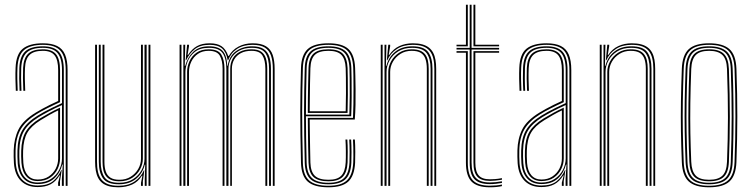

<svg xmlns="http://www.w3.org/2000/svg" viewBox="-20 -790 3204 816"><path d="M259.2 0V-492Q259.2 -549.5 236.8 -574.5Q214.2 -599.5 162.2 -599.5Q108.8 -599.5 82.6 -577.6Q56.5 -555.8 54.2 -501.8Q53.2 -479.8 53.6 -454.5Q54 -429.2 55.2 -404H47.2Q46 -429.8 45.6 -454.9Q45.2 -480 46.2 -502Q48.5 -560 76.9 -583Q105.2 -606 162.2 -606Q199.8 -606 222.9 -594.5Q246 -583 256.6 -557.9Q267.2 -532.8 267.2 -492V0ZM140.2 -14.2Q173.8 -14.2 196.8 -29.6Q219.8 -45 231.6 -68.5Q243.5 -92 243.5 -116.5V-343.5Q214 -330.5 188.1 -316.9Q162.2 -303.2 144 -292Q101 -265.5 82.2 -233.6Q63.5 -201.8 62.2 -150Q62 -134 62.1 -123.1Q62.2 -112.2 63.2 -96.8Q66.2 -56.5 86.5 -35.4Q106.8 -14.2 140.2 -14.2ZM140.2 -20.5Q109.5 -20.5 91.8 -40.6Q74 -60.8 71.2 -97.8Q70 -115.5 70 -125.4Q70 -135.2 70.2 -149.5Q71.5 -199.8 89.2 -230Q107 -260.2 148.5 -285.8Q167.8 -297.5 190.4 -310Q213 -322.5 235.2 -332.5V-116.5Q235.2 -94 224.8 -71.9Q214.2 -49.8 193.2 -35.1Q172.2 -20.5 140.2 -20.5ZM140.2 -27Q167.5 -27 186.9 -39.9Q206.2 -52.8 216.8 -73.2Q227.2 -93.8 227.2 -116.5V-320.8Q207 -311.2 189.2 -301Q171.5 -290.8 152.2 -279Q112.8 -254.8 96.1 -225.9Q79.5 -197 78.2 -149.2Q78 -136.8 78 -126Q78 -115.2 79.2 -97.5Q81.8 -63.8 97.5 -45.4Q113.2 -27 140.2 -27ZM140.2 5Q95.8 5 69.4 -20.9Q43 -46.8 39.2 -96Q38.2 -111 38.1 -123.1Q38 -135.2 38.2 -151Q39.5 -201 58.5 -239.5Q77.5 -278 131.5 -311.2Q144.8 -319.2 159.8 -327.5Q174.8 -335.8 191.6 -344.1Q208.5 -352.5 227.2 -360.8V-492Q227.2 -535 212.2 -554.5Q197.2 -574 162.2 -574Q124 -574 105.9 -556.8Q87.8 -539.5 86.2 -500.5Q85.2 -478.5 85.6 -454.2Q86 -430 87.2 -404H79.2Q77.8 -433 77.6 -457Q77.5 -481 78.2 -500.8Q80 -542.5 99.6 -561.5Q119.2 -580.5 162.2 -580.5Q201.2 -580.5 218.2 -559.5Q235.2 -538.5 235.2 -492V-355.8Q206.5 -343 179.8 -329.4Q153 -315.8 135.5 -304.8Q89.2 -276.2 68.4 -241.1Q47.5 -206 46.2 -150.8Q46 -135 46.1 -123.4Q46.2 -111.8 47.2 -96.2Q50.8 -50.5 74.9 -26Q99 -1.5 140.2 -1.5Q182.5 -1.5 205.1 -20Q227.8 -38.5 240.2 -67.2H242.2L235 -20.5V0H227V-13.8L235 -44.5H233Q216.8 -18 194.5 -6.5Q172.2 5 140.2 5ZM243 0V-29.5L246.8 -90.8H244.8Q235.5 -54.8 209.9 -31.2Q184.2 -7.8 140.2 -7.8Q101.8 -7.8 80 -31.4Q58.2 -55 55.2 -96.8Q54.2 -113 54.1 -124.1Q54 -135.2 54.2 -150.2Q55.5 -204.2 75.4 -237.6Q95.2 -271 140 -298.5Q152.5 -306.2 168.1 -314.8Q183.8 -323.2 202.8 -332.6Q221.8 -342 243.5 -351.8V-492Q243.5 -542 224.6 -564.4Q205.8 -586.8 162.2 -586.8Q114.8 -586.8 93.5 -566.6Q72.2 -546.5 70.2 -501Q69.5 -482.8 69.6 -457.6Q69.8 -432.5 71.2 -404H63.2Q61.8 -432.2 61.6 -457.1Q61.5 -482 62.2 -501.2Q64.2 -550.5 87.6 -571.9Q111 -593.2 162.2 -593.2Q210 -593.2 230.6 -569.5Q251.2 -545.8 251.2 -492V0Z M483 6Q460 6 443.2 1.4Q426.5 -3.2 415.1 -12.1Q403.8 -21 397 -34.1Q390.2 -47.2 387.2 -64.4Q384.2 -81.5 384.2 -102.5V-600H392.2V-102.5Q392.2 -78 396.6 -59Q401 -40 411.4 -27Q421.8 -14 439.5 -7.2Q457.2 -0.5 484 -0.5Q525.2 -0.5 552.1 -18.9Q579 -37.2 591.5 -66.2H593.5L587.2 -19.5V0H579.2V-12.8L585.2 -43.5H583.2Q567 -17 541 -5.5Q515 6 483 6ZM611.2 0V-600H619.2V0ZM487.5 -19.5Q466.8 -19.5 452.9 -25.1Q439 -30.8 430.9 -41.4Q422.8 -52 419.2 -67.5Q415.8 -83 415.8 -102.5V-600H423.8V-102.5Q423.8 -78.5 429.5 -61.4Q435.2 -44.2 449.1 -35.1Q463 -26 487.8 -26Q515 -26 535.5 -38.9Q556 -51.8 567.6 -72.2Q579.2 -92.8 579.2 -115.5V-600H587.2V-115.5Q587.2 -93 575.6 -70.9Q564 -48.8 541.8 -34.1Q519.5 -19.5 487.5 -19.5ZM485.5 -6.8Q435.8 -6.8 417.9 -31.8Q400 -56.8 400 -102.5V-600H408V-102.5Q408 -61.8 423.8 -37.5Q439.5 -13.2 486.2 -13.2Q521 -13.2 545 -28.4Q569 -43.5 581.6 -67Q594.2 -90.5 594.2 -115.5V-600H603.2V0H595.2V-28.5L597.2 -89.8H595.2Q586.5 -53.5 558.2 -30.1Q530 -6.8 485.5 -6.8Z M1139.5 0V-497.5Q1139.5 -530.5 1131.9 -553.2Q1124.2 -576 1105.4 -587.8Q1086.5 -599.5 1052.8 -599.5Q1014.2 -599.5 987.6 -582.1Q961 -564.8 949.5 -533.5H947.8Q941.5 -569 923.6 -584.2Q905.8 -599.5 870.8 -599.5Q830.8 -599.5 807.8 -581.1Q784.8 -562.8 771 -533.8H769L775.2 -600H783.2V-593.2L777.2 -556.5H779.2Q795.5 -581.8 817 -593.9Q838.5 -606 871.5 -606Q902.8 -606 921.2 -593.9Q939.8 -581.8 950 -552.2H952.5Q967.2 -578.2 993.8 -592.1Q1020.2 -606 1053.5 -606Q1090 -606 1110.4 -593.4Q1130.8 -580.8 1139 -556.6Q1147.2 -532.5 1147.2 -497.5V0ZM743.2 0V-600H751.2V0ZM775.2 0V-484.5Q775.2 -507 784.9 -529.1Q794.5 -551.2 814.9 -565.9Q835.2 -580.5 867.2 -580.5Q907 -580.5 920.5 -558.2Q934 -536 934 -497.5V0H926V-497.5Q926 -533 914.1 -553.5Q902.2 -574 866.8 -574Q839.8 -574 821.1 -561.1Q802.5 -548.2 792.9 -527.8Q783.2 -507.2 783.2 -484.5V0ZM759.2 0V-600H767.2L765.2 -510.2H767.2Q776.8 -546 801 -569.6Q825.2 -593.2 869 -593.2Q907.8 -593.2 925.8 -574Q943.8 -554.8 946 -510.2H947.5Q954.2 -552.5 983.4 -572.9Q1012.5 -593.2 1051 -593.2Q1082.2 -593.2 1099.8 -582.1Q1117.2 -571 1124.4 -549.6Q1131.5 -528.2 1131.5 -497.5V0H1123.5V-497.5Q1123.5 -540.8 1108.2 -563.8Q1093 -586.8 1050.2 -586.8Q1018.5 -586.8 996.4 -574.5Q974.2 -562.2 962.6 -542Q951 -521.8 951 -497.5V0H942V-497.5Q942 -540.8 926.5 -563.8Q911 -586.8 868.2 -586.8Q829.8 -586.8 807.9 -569.1Q786 -551.5 777 -527.5Q768 -503.5 768 -484.5V0ZM958.5 0V-497.5Q958.5 -522.2 968.9 -540.9Q979.2 -559.5 999.5 -570Q1019.8 -580.5 1049.2 -580.5Q1075.8 -580.5 1090.1 -570.4Q1104.5 -560.2 1110.1 -541.8Q1115.8 -523.2 1115.8 -497.5V0H1107.8V-497.5Q1107.8 -534.5 1095.4 -554.2Q1083 -574 1048.8 -574Q1022 -574 1003.4 -564Q984.8 -554 975.1 -536.8Q965.5 -519.5 965.5 -497.5V0Z M1376.2 6Q1315.2 6 1288 -18.1Q1260.8 -42.2 1259.2 -98Q1257.5 -161.2 1256.9 -215.1Q1256.2 -269 1256.2 -317Q1256.2 -365 1257.1 -410.1Q1258 -455.2 1259.2 -501Q1260.8 -556.2 1287.4 -581.1Q1314 -606 1376.2 -606Q1434.5 -606 1460.6 -581.9Q1486.8 -557.8 1489.2 -502Q1489.5 -493.5 1490.2 -469Q1491 -444.5 1491.2 -411.5Q1491.5 -378.5 1490.9 -344.2Q1490.2 -310 1487.8 -282H1296.2Q1296.5 -251.8 1296.9 -222.4Q1297.2 -193 1297.9 -162.6Q1298.5 -132.2 1299.2 -99Q1300.5 -60.2 1318 -43.1Q1335.5 -26 1376.2 -26Q1414 -26 1430.6 -43.5Q1447.2 -61 1449.2 -100Q1450.2 -119 1449.9 -148.6Q1449.5 -178.2 1448.2 -197H1456.2Q1457.8 -173.2 1457.9 -144Q1458 -114.8 1457.2 -99.5Q1455 -56.8 1436.1 -38.1Q1417.2 -19.5 1376.2 -19.5Q1331.8 -19.5 1312.1 -38Q1292.5 -56.5 1291.2 -98.8Q1290.2 -137 1289.6 -168.9Q1289 -200.8 1288.8 -230Q1288.5 -259.2 1288.2 -289H1480.2Q1481.5 -314.5 1482 -347.6Q1482.5 -380.8 1482.4 -413Q1482.2 -445.2 1482 -469.5Q1481.8 -493.8 1481.2 -501.8Q1479 -554.8 1454.2 -577.1Q1429.5 -599.5 1376.2 -599.5Q1317.5 -599.5 1293.1 -575.9Q1268.8 -552.2 1267.2 -500.8Q1266 -455 1265.1 -409.8Q1264.2 -364.5 1264.2 -316.6Q1264.2 -268.8 1264.9 -215Q1265.5 -161.2 1267.2 -98.2Q1268.5 -46 1293.9 -23.2Q1319.2 -0.5 1376.2 -0.5Q1429.8 -0.5 1454.1 -23.2Q1478.5 -46 1481.2 -98.5Q1481.8 -107.2 1481.9 -124.9Q1482 -142.5 1481.6 -162.2Q1481.2 -182 1480.2 -197H1488.2Q1489.8 -174.8 1489.9 -144.2Q1490 -113.8 1489.2 -98Q1486.2 -42.2 1460 -18.1Q1433.8 6 1376.2 6ZM1376.2 -6.8Q1323.5 -6.8 1300 -28.1Q1276.5 -49.5 1275.2 -98.5Q1273.5 -162 1272.9 -215.9Q1272.2 -269.8 1272.2 -317.4Q1272.2 -365 1273.1 -409.9Q1274 -454.8 1275.2 -500.5Q1276.5 -549.5 1299.6 -571.4Q1322.8 -593.2 1376.2 -593.2Q1426.2 -593.2 1448.8 -571.9Q1471.2 -550.5 1473.2 -501.2Q1473.8 -490.8 1474.2 -455.5Q1474.8 -420.2 1474.5 -376.5Q1474.2 -332.8 1472.5 -296H1280.2Q1280.2 -253.2 1281 -203.2Q1281.8 -153.2 1283.2 -98.8Q1284.5 -53 1306.1 -33.1Q1327.8 -13.2 1376.2 -13.2Q1421.5 -13.2 1442.1 -33.2Q1462.8 -53.2 1465.2 -99.2Q1466 -112.8 1465.9 -143.2Q1465.8 -173.8 1464.2 -197H1472.2Q1473.8 -174.5 1473.9 -143.6Q1474 -112.8 1473.2 -98.8Q1470.8 -49.5 1448.1 -28.1Q1425.5 -6.8 1376.2 -6.8ZM1280.2 -303H1464.8Q1466.2 -342.8 1466.4 -384.4Q1466.5 -426 1466.1 -458.1Q1465.8 -490.2 1465.2 -501Q1463.2 -546.5 1443 -566.6Q1422.8 -586.8 1376.2 -586.8Q1325.5 -586.8 1305 -565.8Q1284.5 -544.8 1283.2 -500.2Q1281.8 -449.8 1281 -400.8Q1280.2 -351.8 1280.2 -303ZM1288.2 -310Q1288.2 -342.5 1288.6 -372.5Q1289 -402.5 1289.6 -433.6Q1290.2 -464.8 1291.2 -500.2Q1292.5 -543.2 1312.2 -561.9Q1332 -580.5 1376.2 -580.5Q1419.5 -580.5 1437.5 -561.1Q1455.5 -541.8 1457.2 -500.8Q1457.8 -488.5 1458.1 -457.2Q1458.5 -426 1458.4 -386.6Q1458.2 -347.2 1457 -310ZM1296.2 -317H1449.2Q1450.2 -354.8 1450.4 -392.6Q1450.5 -430.5 1450.1 -459.8Q1449.8 -489 1449.2 -500.2Q1447.5 -539.8 1430.6 -556.9Q1413.8 -574 1376.2 -574Q1335.8 -574 1318.1 -556.8Q1300.5 -539.5 1299.2 -500Q1298.2 -466 1297.6 -435.4Q1297 -404.8 1296.8 -375.8Q1296.5 -346.8 1296.2 -317Z M1826 0V-497.5Q1826 -522.2 1821.5 -541.2Q1817 -560.2 1806.6 -573.2Q1796.2 -586.2 1778.4 -592.9Q1760.5 -599.5 1733.8 -599.5Q1693.8 -599.5 1666.5 -581.5Q1639.2 -563.5 1626 -533.8H1624L1630.2 -600H1638.2V-593.2L1632.2 -556.5H1634.2Q1652 -582.8 1677.6 -594.4Q1703.2 -606 1734.5 -606Q1757.5 -606 1774.4 -601.4Q1791.2 -596.8 1802.6 -587.9Q1814 -579 1820.9 -565.9Q1827.8 -552.8 1830.8 -535.6Q1833.8 -518.5 1833.8 -497.5V0ZM1598.2 0V-600H1606.2V0ZM1630.2 0V-484.5Q1630.2 -507.2 1642 -529.2Q1653.8 -551.2 1676.1 -565.9Q1698.5 -580.5 1730.2 -580.5Q1751 -580.5 1764.9 -575Q1778.8 -569.5 1786.9 -558.9Q1795 -548.2 1798.5 -532.9Q1802 -517.5 1802 -497.5V0H1794V-497.5Q1794 -522.2 1788.2 -539.2Q1782.5 -556.2 1768.6 -565.1Q1754.8 -574 1729.8 -574Q1702.8 -574 1682.1 -561.1Q1661.5 -548.2 1649.9 -527.8Q1638.2 -507.2 1638.2 -484.5V0ZM1614.2 0V-600H1622.2L1620.2 -510.2H1622.2Q1631.2 -547 1659.6 -570.1Q1688 -593.2 1732 -593.2Q1782 -593.2 1800 -568.5Q1818 -543.8 1818 -497.5V0H1810V-497.5Q1810 -540.8 1793.4 -563.8Q1776.8 -586.8 1731.2 -586.8Q1696.8 -586.8 1672.5 -571.6Q1648.2 -556.5 1635.5 -533Q1622.8 -509.5 1622.8 -484.5V0Z M2062.2 -7.5Q2016.2 -7.5 1996.2 -28.8Q1976.2 -50 1976.2 -99V-579.5H1920.2V-586.5H1976.2V-770H1984.2V-586.5H2101.2V-579.5H1984.2V-99Q1984.2 -53.8 2002.4 -34.1Q2020.5 -14.5 2062.2 -14.5Q2074.2 -14.5 2087 -15.8Q2099.8 -17 2113.2 -19.5V-12.5Q2101.5 -10.2 2088.2 -8.9Q2075 -7.5 2062.2 -7.5ZM2062.2 6Q2007.8 6 1984 -18.4Q1960.2 -42.8 1960.2 -99V-566H1920.2V-572.8H1968.2V-99Q1968.2 -46.2 1990 -23.5Q2011.8 -0.8 2062.2 -0.8Q2074.8 -0.8 2088.4 -2Q2102 -3.2 2113.2 -5.8V1Q2092.8 6 2062.2 6ZM2062.2 -21.2Q2024.8 -21.2 2008.5 -39.4Q1992.2 -57.5 1992.2 -99V-572.8H2101.2V-566H2000.2V-99Q2000.2 -61 2014.6 -44.5Q2029 -28 2062.2 -28Q2070.2 -28 2083.8 -28.9Q2097.2 -29.8 2113.2 -33V-26.2Q2098.8 -23.8 2085.6 -22.5Q2072.5 -21.2 2062.2 -21.2ZM1920.2 -593.2V-600H1960.2V-770H1968.2V-593.2ZM1992.2 -593.2V-770H2000.2V-600H2101.2V-593.2Z M2400 0V-492Q2400 -549.5 2377.5 -574.5Q2355 -599.5 2303 -599.5Q2249.5 -599.5 2223.4 -577.6Q2197.2 -555.8 2195 -501.8Q2194 -479.8 2194.4 -454.5Q2194.8 -429.2 2196 -404H2188Q2186.8 -429.8 2186.4 -454.9Q2186 -480 2187 -502Q2189.2 -560 2217.6 -583Q2246 -606 2303 -606Q2340.5 -606 2363.6 -594.5Q2386.8 -583 2397.4 -557.9Q2408 -532.8 2408 -492V0ZM2281 -14.2Q2314.5 -14.2 2337.5 -29.6Q2360.5 -45 2372.4 -68.5Q2384.2 -92 2384.2 -116.5V-343.5Q2354.8 -330.5 2328.9 -316.9Q2303 -303.2 2284.8 -292Q2241.8 -265.5 2223 -233.6Q2204.2 -201.8 2203 -150Q2202.8 -134 2202.9 -123.1Q2203 -112.2 2204 -96.8Q2207 -56.5 2227.2 -35.4Q2247.5 -14.2 2281 -14.2ZM2281 -20.5Q2250.2 -20.5 2232.5 -40.6Q2214.8 -60.8 2212 -97.8Q2210.8 -115.5 2210.8 -125.4Q2210.8 -135.2 2211 -149.5Q2212.2 -199.8 2230 -230Q2247.8 -260.2 2289.2 -285.8Q2308.5 -297.5 2331.1 -310Q2353.8 -322.5 2376 -332.5V-116.5Q2376 -94 2365.5 -71.9Q2355 -49.8 2334 -35.1Q2313 -20.5 2281 -20.5ZM2281 -27Q2308.2 -27 2327.6 -39.9Q2347 -52.8 2357.5 -73.2Q2368 -93.8 2368 -116.5V-320.8Q2347.8 -311.2 2330 -301Q2312.2 -290.8 2293 -279Q2253.5 -254.8 2236.9 -225.9Q2220.2 -197 2219 -149.2Q2218.8 -136.8 2218.8 -126Q2218.8 -115.2 2220 -97.5Q2222.5 -63.8 2238.2 -45.4Q2254 -27 2281 -27ZM2281 5Q2236.5 5 2210.1 -20.9Q2183.8 -46.8 2180 -96Q2179 -111 2178.9 -123.1Q2178.8 -135.2 2179 -151Q2180.2 -201 2199.2 -239.5Q2218.2 -278 2272.2 -311.2Q2285.5 -319.2 2300.5 -327.5Q2315.5 -335.8 2332.4 -344.1Q2349.2 -352.5 2368 -360.8V-492Q2368 -535 2353 -554.5Q2338 -574 2303 -574Q2264.8 -574 2246.6 -556.8Q2228.5 -539.5 2227 -500.5Q2226 -478.5 2226.4 -454.2Q2226.8 -430 2228 -404H2220Q2218.5 -433 2218.4 -457Q2218.2 -481 2219 -500.8Q2220.8 -542.5 2240.4 -561.5Q2260 -580.5 2303 -580.5Q2342 -580.5 2359 -559.5Q2376 -538.5 2376 -492V-355.8Q2347.2 -343 2320.5 -329.4Q2293.8 -315.8 2276.2 -304.8Q2230 -276.2 2209.1 -241.1Q2188.2 -206 2187 -150.8Q2186.8 -135 2186.9 -123.4Q2187 -111.8 2188 -96.2Q2191.5 -50.5 2215.6 -26Q2239.8 -1.5 2281 -1.5Q2323.2 -1.5 2345.9 -20Q2368.5 -38.5 2381 -67.2H2383L2375.8 -20.5V0H2367.8V-13.8L2375.8 -44.5H2373.8Q2357.5 -18 2335.2 -6.5Q2313 5 2281 5ZM2383.8 0V-29.5L2387.5 -90.8H2385.5Q2376.2 -54.8 2350.6 -31.2Q2325 -7.8 2281 -7.8Q2242.5 -7.8 2220.8 -31.4Q2199 -55 2196 -96.8Q2195 -113 2194.9 -124.1Q2194.8 -135.2 2195 -150.2Q2196.2 -204.2 2216.1 -237.6Q2236 -271 2280.8 -298.5Q2293.2 -306.2 2308.9 -314.8Q2324.5 -323.2 2343.5 -332.6Q2362.5 -342 2384.2 -351.8V-492Q2384.2 -542 2365.4 -564.4Q2346.5 -586.8 2303 -586.8Q2255.5 -586.8 2234.2 -566.6Q2213 -546.5 2211 -501Q2210.2 -482.8 2210.4 -457.6Q2210.5 -432.5 2212 -404H2204Q2202.5 -432.2 2202.4 -457.1Q2202.2 -482 2203 -501.2Q2205 -550.5 2228.4 -571.9Q2251.8 -593.2 2303 -593.2Q2350.8 -593.2 2371.4 -569.5Q2392 -545.8 2392 -492V0Z M2756.8 0V-497.5Q2756.8 -522.2 2752.2 -541.2Q2747.8 -560.2 2737.4 -573.2Q2727 -586.2 2709.1 -592.9Q2691.2 -599.5 2664.5 -599.5Q2624.5 -599.5 2597.2 -581.5Q2570 -563.5 2556.8 -533.8H2554.8L2561 -600H2569V-593.2L2563 -556.5H2565Q2582.8 -582.8 2608.4 -594.4Q2634 -606 2665.2 -606Q2688.2 -606 2705.1 -601.4Q2722 -596.8 2733.4 -587.9Q2744.8 -579 2751.6 -565.9Q2758.5 -552.8 2761.5 -535.6Q2764.5 -518.5 2764.5 -497.5V0ZM2529 0V-600H2537V0ZM2561 0V-484.5Q2561 -507.2 2572.8 -529.2Q2584.5 -551.2 2606.9 -565.9Q2629.2 -580.5 2661 -580.5Q2681.8 -580.5 2695.6 -575Q2709.5 -569.5 2717.6 -558.9Q2725.8 -548.2 2729.2 -532.9Q2732.8 -517.5 2732.8 -497.5V0H2724.8V-497.5Q2724.8 -522.2 2719 -539.2Q2713.2 -556.2 2699.4 -565.1Q2685.5 -574 2660.5 -574Q2633.5 -574 2612.9 -561.1Q2592.2 -548.2 2580.6 -527.8Q2569 -507.2 2569 -484.5V0ZM2545 0V-600H2553L2551 -510.2H2553Q2562 -547 2590.4 -570.1Q2618.8 -593.2 2662.8 -593.2Q2712.8 -593.2 2730.8 -568.5Q2748.8 -543.8 2748.8 -497.5V0H2740.8V-497.5Q2740.8 -540.8 2724.1 -563.8Q2707.5 -586.8 2662 -586.8Q2627.5 -586.8 2603.2 -571.6Q2579 -556.5 2566.2 -533Q2553.5 -509.5 2553.5 -484.5V0Z M2993.8 6Q2934 6 2907 -18.9Q2880 -43.8 2877.8 -101Q2875 -169.5 2874 -232Q2873 -294.5 2874 -359Q2875 -423.5 2877.8 -498Q2880 -556 2907.1 -581Q2934.2 -606 2993.8 -606Q3052 -606 3079.8 -581.6Q3107.5 -557.2 3109.8 -498Q3113.8 -387.2 3113.6 -293.5Q3113.5 -199.8 3109.8 -101Q3107.5 -43.8 3080.5 -18.9Q3053.5 6 2993.8 6ZM2993.8 -0.5Q3049.5 -0.5 3074.6 -23.9Q3099.8 -47.2 3101.8 -101.2Q3105.5 -200 3105.6 -293.6Q3105.8 -387.2 3101.8 -497.8Q3099.8 -552.2 3074.6 -575.9Q3049.5 -599.5 2993.8 -599.5Q2938 -599.5 2912.9 -575.9Q2887.8 -552.2 2885.8 -497.8Q2883 -424 2882 -359.5Q2881 -295 2882 -232.4Q2883 -169.8 2885.8 -101.2Q2887.8 -47.8 2912.8 -24.1Q2937.8 -0.5 2993.8 -0.5ZM2993.8 -6.8Q2941.5 -6.8 2918.6 -29.1Q2895.8 -51.5 2893.8 -101.5Q2891 -170.2 2890 -232.4Q2889 -294.5 2890 -358.8Q2891 -423 2893.8 -497.5Q2895.8 -548.2 2918.8 -570.8Q2941.8 -593.2 2993.8 -593.2Q3043.2 -593.2 3067.6 -571.9Q3092 -550.5 3093.8 -497.2Q3096.5 -421 3097.2 -353.5Q3098 -286 3097.1 -223.9Q3096.2 -161.8 3093.8 -101.8Q3092 -50.8 3068.6 -28.8Q3045.2 -6.8 2993.8 -6.8ZM2993.8 -13.2Q3041.2 -13.2 3062.6 -33.9Q3084 -54.5 3085.8 -102Q3089.5 -201.5 3089.6 -294.1Q3089.8 -386.8 3085.8 -497Q3084 -546.2 3062 -566.5Q3040 -586.8 2993.8 -586.8Q2946.5 -586.8 2925.1 -566Q2903.8 -545.2 2901.8 -497.2Q2899 -423.2 2898 -358.9Q2897 -294.5 2898 -232.1Q2899 -169.8 2901.8 -102Q2903.8 -54.5 2925 -33.9Q2946.2 -13.2 2993.8 -13.2ZM2993.8 -19.5Q2950.5 -19.5 2931 -38.8Q2911.5 -58 2909.8 -102.2Q2907.2 -164 2906.1 -224.5Q2905 -285 2905.9 -351.5Q2906.8 -418 2909.8 -497.2Q2911.5 -541.8 2931.1 -561.1Q2950.8 -580.5 2993.8 -580.5Q3037 -580.5 3056.5 -561Q3076 -541.5 3077.8 -496.8Q3081.8 -386.2 3081.8 -294.2Q3081.8 -202.2 3077.8 -102.2Q3076 -58 3056.5 -38.8Q3037 -19.5 2993.8 -19.5ZM2993.8 -26Q3032.5 -26 3050.4 -43.6Q3068.2 -61.2 3069.8 -102.5Q3073.5 -197.5 3073.8 -289.6Q3074 -381.8 3069.8 -496.5Q3068.2 -539.8 3049.6 -556.9Q3031 -574 2993.8 -574Q2954.5 -574 2937 -556Q2919.5 -538 2917.8 -497Q2914.8 -417 2913.9 -350.6Q2913 -284.2 2914.1 -224.2Q2915.2 -164.2 2917.8 -102.5Q2919.5 -62.8 2936.4 -44.4Q2953.2 -26 2993.8 -26Z"/></svg>

Font: Big Shoulders Inline Text Thin Thin
Style: Regular
Weight: 250
Version: Version 2.002